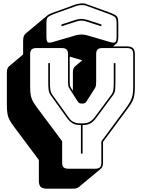

<svg xmlns="http://www.w3.org/2000/svg" viewBox="-20 -1007 845 1146"><path d="M420 119H258Q233 119 222.5 108Q212 97 212 73V-52L61 -254Q37 -286 29 -310Q21 -334 21 -383V-575Q21 -588 24.5 -597Q28 -606 35 -612L118 -682V-760Q118 -779 121.5 -789Q125 -799 132 -806L263 -915L262 -914Q267 -919 275.5 -923Q284 -927 295 -931L422 -977Q432 -981 443.5 -983.5Q455 -986 465 -987Q475 -987 484 -986Q493 -985 500 -981L638 -931Q668 -920 677 -910Q686 -900 686 -869V-788Q686 -772 683 -762Q680 -752 676 -748L675 -747L655 -730H739Q763 -730 774 -719Q785 -708 785 -684V-492Q785 -443 777 -419Q769 -395 745 -363L595 -160V-36Q595 -23 591.5 -14Q588 -5 581 1L451 109Q447 113 438.5 116Q430 119 420 119ZM585 -850 498 -878Q491 -880 483.5 -882Q476 -884 466 -884Q456 -884 448.5 -882Q441 -880 434 -878L347 -850V-861L430 -888Q439 -890 447 -892Q455 -894 466 -894Q477 -894 485 -892Q493 -890 502 -888L585 -861ZM435 -797Q452 -801 466 -801Q480 -801 497 -797L634 -757Q660 -749 668 -755Q676 -761 676 -788V-869Q676 -896 667.5 -904Q659 -912 634 -922L497 -972Q490 -975 482 -976Q474 -977 465 -977Q456 -976 445.5 -974Q435 -972 426 -968L298 -922Q274 -912 265.5 -904Q257 -896 257 -869V-788Q257 -761 265 -755Q273 -749 298 -757ZM549 0Q568 0 576.5 -8.5Q585 -17 585 -36V-163L737 -369Q759 -400 767 -423Q775 -446 775 -492V-684Q775 -703 766.5 -711.5Q758 -720 739 -720H590Q571 -720 562.5 -711.5Q554 -703 554 -684V-520Q554 -510 553 -499Q552 -488 545 -478L499 -406Q494 -397 488.5 -393Q483 -389 475 -389H465Q457 -389 451.5 -393Q446 -397 441 -406L395 -478Q388 -488 387 -499Q386 -510 386 -520V-684Q386 -703 377.5 -711.5Q369 -720 350 -720H196Q177 -720 168.5 -711.5Q160 -703 160 -684V-492Q160 -446 167.5 -423Q175 -400 198 -369L351 -164V-36Q351 -17 359.5 -8.5Q368 0 387 0ZM415 -466V-575Q415 -588 418.5 -597Q422 -606 429 -612L471 -647L396 -669V-520Q396 -511 397 -502Q398 -493 403 -483ZM480 -261H473V-90H463V-261H453Q431 -261 413.5 -271Q396 -281 380 -303L283 -438Q272 -453 270 -473Q268 -493 268 -515V-630H278V-515Q278 -494 280 -475.5Q282 -457 292 -442L389 -307Q402 -287 419 -279Q436 -271 453 -271H480Q499 -271 514.5 -279.5Q530 -288 545 -307L645 -442Q655 -455 657 -474.5Q659 -494 659 -515V-630H669V-515Q669 -493 667.5 -473.5Q666 -454 654 -438L554 -303Q538 -281 520.5 -271Q503 -261 480 -261Z"/></svg>

Font: Bungee Shade
Style: Regular
Weight: 400
Designer: David Jonathan Ross
Foundry: David Jonathan Ross
Version: Version 1.000;PS 1.0;hotconv 1.0.72;makeotf.lib2.5.5900